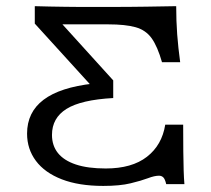

<svg xmlns="http://www.w3.org/2000/svg" viewBox="-20 -591 683 622"><path d="M314.5 11.3Q235.5 11.3 180.2 -10.1Q125 -31.5 96.4 -69.8Q67.7 -108.1 67.7 -158.1Q67.7 -227.4 121 -267.7Q174.2 -308.1 282.3 -320.2L287.1 -300.8L92.7 -514.5V-571Q116.9 -570.2 141.1 -569.8Q165.3 -569.4 189.9 -569Q214.5 -568.5 240.7 -568.5Q266.9 -568.5 295.2 -568.5H327.4Q399.2 -568.5 454 -569.4Q508.9 -570.2 550.8 -571Q550.8 -523.4 554 -479.8Q557.3 -436.3 563.7 -389.5H504.8Q490.3 -440.3 471.4 -466.9Q452.4 -493.5 419.4 -502.8Q386.3 -512.1 330.6 -512.1H182.3L346.8 -330.6V-273.4Q242.7 -267.7 195.6 -238.3Q148.4 -208.9 148.4 -154Q148.4 -119.4 167.7 -95.2Q187.1 -71 225.8 -58.1Q264.5 -45.2 322.6 -45.2Q407.3 -45.2 456 -83.1Q504.8 -121 515.3 -187.1H573.4Q573.4 -137.1 573.8 -100.8Q574.2 -64.5 575 -38.7Q575.8 -12.9 577.4 5.6H518.5Q514.5 -11.3 508.9 -16.5Q503.2 -21.8 495.2 -21.8Q480.6 -21.8 459.3 -13.7Q437.9 -5.6 403.2 2.8Q368.5 11.3 314.5 11.3Z"/></svg>

Font: Playfair 5pt SemiExpanded Light
Style: Regular
Weight: 300
Width: 6
Designer: Claus Eggers Sørensen
Foundry: Claus Eggers Sørensen
Version: Version 2.203